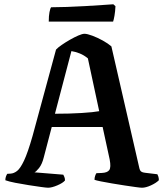

<svg xmlns="http://www.w3.org/2000/svg" viewBox="-20 -878 767 898"><path d="M205 0Q197 0 172 -3.5Q147 -7 114.5 -12Q82 -17 51.5 -23Q21 -29 5 -35Q5 -45 8 -53Q11 -61 14 -65L30 -66Q45 -67 60 -78.5Q75 -90 92.5 -127Q110 -164 132 -241L242 -646Q250 -655 268 -667.5Q286 -680 307 -692Q328 -704 346.5 -712Q365 -720 375 -720Q388 -720 412 -711Q436 -702 460.5 -688.5Q485 -675 501 -661L631 -95Q634 -80 640.5 -75.5Q647 -71 658 -70L716 -63Q718 -60 720.5 -52.5Q723 -45 723 -35Q710 -22 686 -11Q662 0 644 0Q637 0 615 -3Q593 -6 563.5 -10.5Q534 -15 504.5 -20Q475 -25 452.5 -29.5Q430 -34 422 -37Q422 -47 425 -55.5Q428 -64 431 -68L455 -69Q482 -70 491 -82.5Q500 -95 493 -132L460 -284H222L185 -143Q177 -110 162.5 -92Q148 -74 141 -72L276 -61Q278 -58 281 -50.5Q284 -43 284 -34Q274 -22 248 -11Q222 0 205 0ZM237 -346Q306 -346 362 -349.5Q418 -353 444 -358L391 -605Q373 -620 353 -628Q333 -636 314 -639ZM208 -777Q208 -804 211.5 -821.5Q215 -839 219 -844Q250 -844 292.5 -845.5Q335 -847 379 -849.5Q423 -852 458 -854.5Q493 -857 510 -858L520 -849Q519 -825 515.5 -805Q512 -785 509 -777Z"/></svg>

Font: Texturina 72pt
Style: Bold
Weight: 700
Designer: Guillermo Torres Carreño
Foundry: Omnibus-Type
Version: Version 1.002; ttfautohint (v1.8.3)